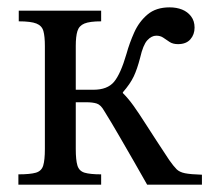

<svg xmlns="http://www.w3.org/2000/svg" viewBox="-20 -502 569 522"><path d="M255 0H30V-28Q62 -28 77.5 -32.5Q93 -37 97.5 -52Q102 -67 102 -97V-377Q102 -403 98 -417.5Q94 -432 79 -438Q64 -444 31 -444V-473H255V-444Q224 -444 209.5 -438Q195 -432 190.5 -417.5Q186 -403 186 -377V-258H234Q272 -258 290 -279.5Q308 -301 324 -356Q332 -385 345 -414Q358 -443 381 -462.5Q404 -482 441 -482Q460 -482 475 -476Q490 -470 499.5 -457.5Q509 -445 509 -427Q509 -408 497.5 -395Q486 -382 464 -382Q450 -382 441 -388Q432 -394 424 -399.5Q416 -405 405 -405Q392 -405 380.5 -392.5Q369 -380 361 -345Q353 -314 343.5 -294Q334 -274 314 -251V-249Q329 -234 343 -214.5Q357 -195 379 -160.5Q401 -126 440 -67Q452 -50 460 -42Q468 -34 483 -31Q498 -28 529 -27V0H380Q365 -27 345 -61.5Q325 -96 304 -132.5Q283 -169 263 -201Q254 -217 243 -220.5Q232 -224 215 -224H186V-97Q186 -67 190.5 -52Q195 -37 210 -32.5Q225 -28 255 -28Z"/></svg>

Font: STIX Two Text
Style: Regular
Weight: 400
Designer: Ross Mills, John Hudson & Paul Hanslow, Tiro Typeworks Ltd; with prior portions MicroPress Inc., and Coen Hoffman.
Foundry: Tiro Typeworks Ltd
Version: Version 2.13 b171